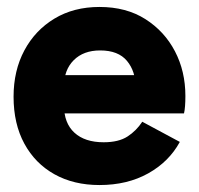

<svg xmlns="http://www.w3.org/2000/svg" viewBox="-20 -523 572 552"><path d="M266 9Q192 9 136.5 -22Q81 -53 50 -110Q19 -167 19 -245Q19 -320 50 -378Q81 -436 136.5 -469.5Q192 -503 266 -503Q343 -503 398 -468Q453 -433 483 -375.5Q513 -318 513 -247Q513 -231 512 -218Q511 -205 509 -197H140V-307H384L370 -271Q370 -318 345 -348Q320 -378 268 -378Q220 -378 192 -350Q164 -322 164 -275V-220Q164 -169 194 -141.5Q224 -114 278 -114Q321 -114 346.5 -130.5Q372 -147 389 -173L497 -115Q466 -58 406 -24.5Q346 9 266 9Z"/></svg>

Font: Gabarito ExtraBold
Style: Regular
Weight: 800
Designer: Leandro Assis / Alvaro Franca / Felipe Casaprima
Foundry: Naipe Foundry
Version: Version 1.000